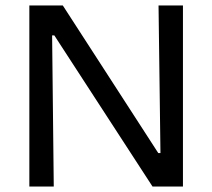

<svg xmlns="http://www.w3.org/2000/svg" viewBox="-20 -680 774 700"><path d="M87 0V-660H209L557 -122H565L558 -660H647V0H536L178 -551H170L176 0Z"/></svg>

Font: Bricolage Grotesque 10pt
Style: Regular
Weight: 400
Designer: Mathieu Triay
Foundry: Atelier Triay
Version: Version 1.000; ttfautohint (v1.8.4.7-5d5b);gftools[0.9.32]